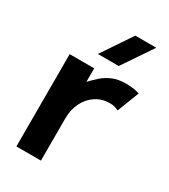

<svg xmlns="http://www.w3.org/2000/svg" viewBox="-181 -811 792 901"><g transform="rotate(30 215.0 -360.5)"><path d="M384 -380Q374.7 -384 364 -387.7Q353.3 -391.3 336 -391.3Q294.3 -391.3 261.2 -369.8Q228 -348.3 209 -310.3Q190 -272.3 190 -224V4H57V-496H190V-422.7Q209 -443.3 231.3 -463Q253.7 -482.7 283.7 -495.7Q313.7 -508.7 356.7 -508.7Q377.7 -508.7 396.7 -505.8Q415.7 -503 429.7 -498ZM280.3 -725.3H394L284.3 -563H171.3Z"/></g></svg>

Font: Nata Sans
Style: Regular
Weight: 400
Designer: Daniel Uzquiano Cruz
Version: Version 1.001